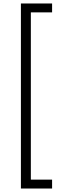

<svg xmlns="http://www.w3.org/2000/svg" viewBox="-20 -885 351 1102"><path d="M100 197V-865H279V-814H157V146H279V197Z"/></svg>

Font: Yaldevi Light
Style: Regular
Weight: 300
Designer: Sol Matas, Rajitha Manaperi, Kosala Senevirathne
Foundry: Mooniak
Version: Version 1.100